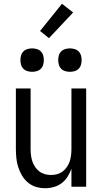

<svg xmlns="http://www.w3.org/2000/svg" viewBox="-20 -988 540 1016"><path d="M219 8Q194 8 170.5 1Q147 -6 128 -22Q109 -38 96.5 -59Q84 -80 76.5 -103.5Q69 -127 66.5 -151.5Q64 -176 64 -200V-520H142V-200Q142 -183 144 -166.5Q146 -150 151 -134.5Q156 -119 165.5 -105Q175 -91 188 -81Q201 -71 217 -66.5Q233 -62 250 -62Q267 -62 283 -66.5Q299 -71 312 -81Q325 -91 334.5 -105Q344 -119 349 -134.5Q354 -150 356 -166.5Q358 -183 358 -200V-520H436V0H358V-95Q350 -73 337.5 -53Q325 -33 306.5 -19Q288 -5 265 1.5Q242 8 219 8ZM350 -608Q338 -608 325.5 -611.5Q313 -615 304 -624Q295 -633 291.5 -645.5Q288 -658 288 -670Q288 -682 291.5 -694.5Q295 -707 304 -716Q313 -725 325.5 -728.5Q338 -732 350 -732Q362 -732 374.5 -728.5Q387 -725 396 -716Q405 -707 408.5 -694.5Q412 -682 412 -670Q412 -658 408.5 -645.5Q405 -633 396 -624Q387 -615 374.5 -611.5Q362 -608 350 -608ZM150 -608Q138 -608 125.5 -611.5Q113 -615 104 -624Q95 -633 91.5 -645.5Q88 -658 88 -670Q88 -682 91.5 -694.5Q95 -707 104 -716Q113 -725 125.5 -728.5Q138 -732 150 -732Q162 -732 174.5 -728.5Q187 -725 196 -716Q205 -707 208.5 -694.5Q212 -682 212 -670Q212 -658 208.5 -645.5Q205 -633 196 -624Q187 -615 174.5 -611.5Q162 -608 150 -608ZM239 -786 192 -824 308 -968 367 -922Z"/></svg>

Font: Iosevka Custom
Style: Regular
Weight: 400
Monospace: yes
Designer: Belleve Invis
Foundry: Belleve Invis
Version: Version 32.5.0; ttfautohint (v1.8.4)